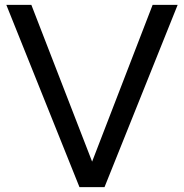

<svg xmlns="http://www.w3.org/2000/svg" viewBox="-20 -770 758 790"><path d="M608 -750 359 -105 109 -750H6L307 0H410L711 -750Z"/></svg>

Font: Orkney
Style: Regular
Weight: 400
Designer: Samuel Oakes and Alfredo Marco Pradil
Foundry: Alfredo Marco Pradil
Version: 1.0; ttfautohint (v1.5)